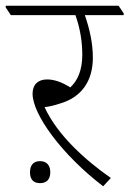

<svg xmlns="http://www.w3.org/2000/svg" viewBox="-47 -642 453 672"><path d="M314 10 341 -19C251 -82 154 -169 109 -267C126 -269 143 -273 161 -279C239 -301 278 -359 278 -440C278 -490 267 -540 250 -589H386V-595L368 -622H-27V-616L-9 -589H217C233 -544 241 -498 241 -450C241 -397 225 -360 199 -336C171 -354 143 -364 118 -364C86 -364 67 -346 67 -314C67 -242 168 -102 314 10ZM93 -1C116 -1 129 -14 129 -39C129 -64 116 -78 93 -78C70 -78 58 -64 58 -39C58 -14 70 -1 93 -1Z"/></svg>

Font: Noto Serif Devanagari ExtraLight
Style: Regular
Weight: 200
Designer: Universal Thirst, Indian Type Foundry and the Monotype Design Team
Foundry: Monotype Imaging Inc.
Version: Version 2.004